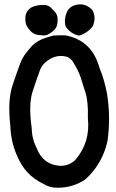

<svg xmlns="http://www.w3.org/2000/svg" viewBox="-20 -838 540 897"><path d="M330.6 -814Q379.4 -827.6 412.6 -789.6L413.6 -788.6L414.1 -787.1Q421.9 -769 421.6 -751Q421.4 -732.9 413.1 -715.8L412.6 -714.4L412.1 -713.9Q387.7 -683.1 351.6 -672.4L349.1 -671.4L346.2 -672.4Q328.1 -676.3 313.5 -686.5Q298.8 -696.8 288.1 -712.4L287.1 -713.4L286.6 -715.3Q284.2 -723.1 283.4 -731.4Q282.7 -739.7 283.4 -747.8Q284.2 -755.9 286.4 -764.2Q288.6 -772.5 292 -780.3Q295.4 -788.6 301 -795.2Q306.6 -801.8 314 -806.6Q321.3 -811.5 330.6 -814ZM131.8 -805.7Q151.9 -814.5 175.3 -814.5Q208 -818.4 227.1 -792Q251 -773.4 249 -743.2Q249.5 -730 246.1 -719.2Q242.7 -708.5 235.6 -700Q228.5 -691.4 217.3 -685.1Q207.5 -676.8 195.3 -673.8Q183.1 -670.9 170.9 -673.8Q134.8 -673.3 114.3 -703.1Q96.7 -723.1 98.6 -750Q97.7 -769 106.2 -783.2Q114.7 -797.4 131.3 -805.7ZM230 -671.9Q256.8 -673.8 282.7 -672.9H283.2H284.2Q409.7 -650.4 444.8 -520.5Q457 -491.7 465.3 -462.6Q473.6 -433.6 479.5 -402.8Q488.8 -347.2 489.5 -291.5Q490.2 -235.8 482.4 -180.2V-179.7Q459 -73.2 379.4 -0.5L378.9 0L378.4 0.5Q320.3 39.1 250 39.1Q212.4 40 181.6 20.5Q98.1 -19.5 61.5 -106.4Q30.3 -174.3 28.3 -250.5Q14.6 -368.7 39.1 -440.9Q63 -512.2 75.7 -544.9Q80.1 -556.2 86.4 -567.4Q92.8 -578.6 100.3 -588.9Q107.9 -599.1 116.7 -608.9Q128.4 -624.5 143.6 -636Q158.7 -647.5 176.8 -655.3L177.2 -655.8Q202.1 -664.6 228 -671.4L229 -671.9ZM296.9 -571.3Q276.4 -577.6 258.1 -576.4Q239.7 -575.2 221.2 -566.4Q178.7 -543.9 167 -511.2Q153.8 -475.1 132.8 -412.1Q112.3 -350.6 127.9 -241.7V-241.2V-240.2Q128.9 -189.9 151.4 -146V-145.5L151.9 -145Q179.7 -70.8 256.8 -63.5Q299.8 -61 331.1 -89.8Q402.8 -173.3 390.6 -285.2V-285.6V-286.1Q392.6 -362.8 379.9 -403.3Q366.7 -445.3 356.4 -477.5Q346.7 -508.3 317.4 -554.7Q308.6 -564.5 296.9 -571.3Z"/></svg>

Font: NaikaiFont
Style: Bold
Weight: 700
Version: Version 1.89